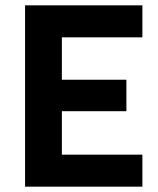

<svg xmlns="http://www.w3.org/2000/svg" viewBox="-20 -700 594 720"><path d="M212 -560V-401H454V-283H212V-120H514V0H74V-680H514V-560Z"/></svg>

Font: Cairo
Style: Bold
Weight: 700
Designer: Mohamed Gaber
Foundry: Kief Type Foundry
Version: Version 2.100